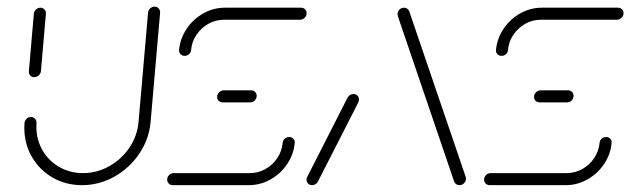

<svg xmlns="http://www.w3.org/2000/svg" viewBox="-20 -541 1842 561"><path d="M80 -315.6Q72.6 -315.6 68.1 -320.7Q63.7 -325.9 64.4 -333L78.9 -501.1Q79.6 -508.1 85.2 -513.3Q90.7 -518.5 97.8 -518.5Q104.8 -518.5 109.8 -513.3Q114.8 -508.1 114.1 -501.1L99.6 -333Q98.9 -325.9 93.1 -320.7Q87.4 -315.6 80 -315.6ZM431.9 -521.5Q439.3 -521.5 443.7 -516.3Q448.1 -511.1 447.8 -503.7L420 -184.4Q415.6 -134.4 387 -92Q358.5 -49.6 314.1 -24.8Q269.6 0 219.6 0Q172.2 0 133.7 -22.2Q95.2 -44.4 73.1 -82.8Q51.1 -121.1 51.1 -167.4Q51.1 -176.7 51.5 -181.1Q51.9 -188.1 57.4 -193.7Q63 -199.3 70.4 -199.3Q77.4 -199.3 82.2 -194.1Q87 -188.9 86.7 -181.9Q86.3 -178.1 86.3 -170.7Q86.3 -133 104.1 -102Q121.9 -71.1 153.1 -53.1Q184.4 -35.2 222.6 -35.2Q263 -35.2 298.9 -55.2Q334.8 -75.2 358 -109.4Q381.1 -143.7 384.8 -184.4L412.6 -503.7Q413 -511.1 418.7 -516.3Q424.4 -521.5 431.9 -521.5Z M825.2 -140.7Q832.2 -140.7 837 -135.7Q841.9 -130.7 841.1 -123.3Q838.1 -90 819.1 -61.7Q800 -33.3 770.4 -16.7Q740.7 0 707.4 0H484.8Q477.8 0 473.1 -4.6Q468.5 -9.3 468.5 -16.3Q468.5 -24.1 474.3 -29.6Q480 -35.2 487.8 -35.2H710Q734.1 -35.2 755.4 -47Q776.7 -58.9 790.2 -79.1Q803.7 -99.3 805.9 -123.3Q806.3 -130.4 812 -135.6Q817.8 -140.7 825.2 -140.7ZM730 -261.1Q730 -253.3 724.4 -247.6Q718.9 -241.9 711.1 -241.9H630.7Q623.7 -241.9 619.1 -246.5Q614.4 -251.1 614.4 -257.8Q614.4 -265.6 620.2 -271.3Q625.9 -277 633.7 -277H714.1Q720.7 -277 725.4 -272.4Q730 -267.8 730 -261.1ZM519.6 -377.8Q512.2 -377.8 507.4 -382.8Q502.6 -387.8 503.3 -395.2Q506.3 -428.5 525.4 -456.9Q544.4 -485.2 574.1 -501.9Q603.7 -518.5 637 -518.5H859.6Q866.7 -518.5 871.3 -513.9Q875.9 -509.3 875.9 -502.6Q875.9 -494.8 870.2 -489.1Q864.4 -483.3 856.7 -483.3H634.1Q610 -483.3 588.9 -471.5Q567.8 -459.6 554.1 -439.4Q540.4 -419.3 538.5 -395.2Q538.1 -388.1 532.6 -383Q527 -377.8 519.6 -377.8Z M891.9 0Q884.8 0 880.2 -4.6Q875.6 -9.3 875.6 -16.3Q875.6 -21.1 877.8 -24.4L995.6 -255.9Q998.5 -260.7 1003.1 -263.5Q1007.8 -266.3 1013 -266.3Q1020 -266.3 1024.4 -261.7Q1028.9 -257 1028.9 -250Q1028.9 -247.4 1027 -241.9L908.9 -10.4Q906.3 -5.6 901.7 -2.8Q897 0 891.9 0ZM1341.5 -19.3Q1341.5 -11.5 1335.9 -5.7Q1330.4 0 1322.6 0Q1317 0 1313 -2.8Q1308.9 -5.6 1307 -10.4L1143 -492.2Q1141.5 -498.1 1141.5 -499.6Q1141.5 -507.4 1147.2 -513Q1153 -518.5 1160.4 -518.5Q1165.9 -518.5 1169.8 -515.7Q1173.7 -513 1175.6 -508.5L1340 -26.3Q1341.5 -22.2 1341.5 -19.3Z M1751.1 -140.7Q1758.1 -140.7 1763 -135.7Q1767.8 -130.7 1767 -123.3Q1764.1 -90 1745 -61.7Q1725.9 -33.3 1696.3 -16.7Q1666.7 0 1633.3 0H1410.7Q1403.7 0 1399.1 -4.6Q1394.4 -9.3 1394.4 -16.3Q1394.4 -24.1 1400.2 -29.6Q1405.9 -35.2 1413.7 -35.2H1635.9Q1660 -35.2 1681.3 -47Q1702.6 -58.9 1716.1 -79.1Q1729.6 -99.3 1731.9 -123.3Q1732.2 -130.4 1738 -135.6Q1743.7 -140.7 1751.1 -140.7ZM1655.9 -261.1Q1655.9 -253.3 1650.4 -247.6Q1644.8 -241.9 1637 -241.9H1556.7Q1549.6 -241.9 1545 -246.5Q1540.4 -251.1 1540.4 -257.8Q1540.4 -265.6 1546.1 -271.3Q1551.9 -277 1559.6 -277H1640Q1646.7 -277 1651.3 -272.4Q1655.9 -267.8 1655.9 -261.1ZM1445.6 -377.8Q1438.1 -377.8 1433.3 -382.8Q1428.5 -387.8 1429.3 -395.2Q1432.2 -428.5 1451.3 -456.9Q1470.4 -485.2 1500 -501.9Q1529.6 -518.5 1563 -518.5H1785.6Q1792.6 -518.5 1797.2 -513.9Q1801.9 -509.3 1801.9 -502.6Q1801.9 -494.8 1796.1 -489.1Q1790.4 -483.3 1782.6 -483.3H1560Q1535.9 -483.3 1514.8 -471.5Q1493.7 -459.6 1480 -439.4Q1466.3 -419.3 1464.4 -395.2Q1464.1 -388.1 1458.5 -383Q1453 -377.8 1445.6 -377.8Z"/></svg>

Font: 26F Galaxy Sans Light
Style: Italic
Weight: 300
Italic angle: -5°
Designer: C₂₉H₂₅N₃O₅
Version: Version 1.200